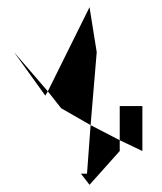

<svg xmlns="http://www.w3.org/2000/svg" viewBox="-20 -795 450 534"><path d="M19 -650 106 -529 113 -541ZM113 -541 150 -494 232 -447 249 -650 229 -775ZM205 -312 229 -281 313 -375V-405L232 -447L222 -312ZM313 -405 376 -375V-500H313Z"/></svg>

Font: bitstorm
Style: sucn
Weight: 400
Version: Version 0.2